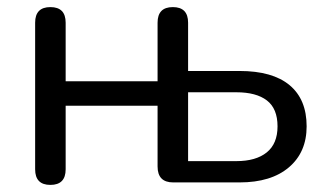

<svg xmlns="http://www.w3.org/2000/svg" viewBox="-20 -514 924 541"><path d="M122 7Q79 7 79 -37V-450Q79 -494 122 -494Q165 -494 165 -450V-285H424V-450Q424 -494 467 -494Q510 -494 510 -450V-314H655Q748 -314 796 -274Q844 -234 844 -158Q844 -85 794 -42.5Q744 0 655 0H468Q424 0 424 -45V-216H165V-37Q165 7 122 7ZM510 -60H646Q701 -60 731.5 -84.5Q762 -109 762 -158Q762 -208 732 -231Q702 -254 646 -254H510Z"/></svg>

Font: Chiron GoRound TC N
Style: Regular
Weight: 350
Designer: Ryoko NISHIZUKA 西塚涼子 (kana, bopomofo & ideographs); Paul D. Hunt (Latin, Greek & Cyrillic); Sandoll Communications 산돌커뮤니
Foundry: Adobe
Version: Version 1.000;hotconv 1.1.1;makeotfexe 2.6.0